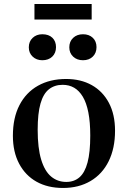

<svg xmlns="http://www.w3.org/2000/svg" viewBox="-20 -919 635 953"><path d="M293 14Q217 14 161.5 -17Q106 -48 75 -106.5Q44 -165 44 -245Q44 -334 76.5 -397Q109 -460 168.5 -493.5Q228 -527 308 -527Q381 -527 435.5 -496.5Q490 -466 520.5 -408.5Q551 -351 551 -270Q551 -183 519.5 -119Q488 -55 429.5 -20.5Q371 14 293 14ZM309 -16Q348 -16 374.5 -39Q401 -62 414.5 -112.5Q428 -163 428 -246Q428 -313 418.5 -361Q409 -409 391 -439Q373 -469 348 -483.5Q323 -498 291 -498Q251 -498 223 -476Q195 -454 181 -405Q167 -356 167 -275Q167 -184 184.5 -126.5Q202 -69 234 -42.5Q266 -16 309 -16ZM392 -620Q362 -620 343 -638Q324 -656 324 -684Q324 -713 343 -731Q362 -749 392 -749Q422 -749 440.5 -731.5Q459 -714 459 -685Q459 -656 440.5 -638Q422 -620 392 -620ZM190 -620Q161 -620 142 -638Q123 -656 123 -684Q123 -713 142 -731Q161 -749 190 -749Q222 -749 240 -731.5Q258 -714 258 -685Q258 -656 239.5 -638Q221 -620 190 -620ZM151 -822V-899H435V-822Z"/></svg>

Font: Literata 60pt Medium
Style: Regular
Weight: 500
Designer: Latin by Veronika Burian and Jose Scaglione. Greek by Irene Vlachou. Cyrillic by Vera Evstafieva.
Foundry: TypeTogether
Version: Version 3.103;gftools[0.9.29]